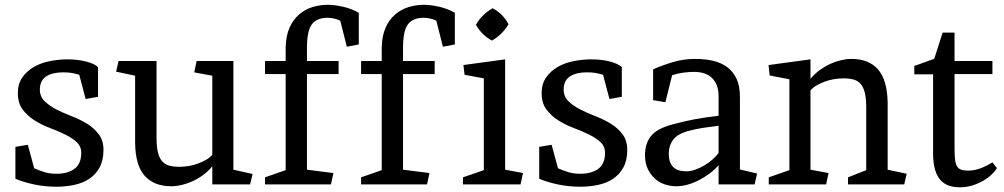

<svg xmlns="http://www.w3.org/2000/svg" viewBox="-20 -777 4231 809"><path d="M44.9 -158.2 97.2 -167 124 -67.9Q149.9 -57.1 169.9 -51Q189.9 -44.9 219.2 -44.9Q264.2 -44.9 292.7 -64.9Q321.3 -85 322.3 -129.9Q323.2 -159.2 303.7 -177.5Q284.2 -195.8 254.2 -210.4Q224.1 -225.1 189.7 -238Q155.3 -251 125.2 -270Q95.2 -289.1 75.2 -315.9Q55.2 -342.8 55.2 -384.8Q55.2 -423.8 74.2 -450.9Q93.3 -478 123 -495.1Q152.8 -512.2 190.4 -519.5Q228 -526.9 264.2 -526.9Q307.1 -526.9 342.5 -517.8Q377.9 -508.8 393.1 -494.1V-369.1L340.8 -359.9L314 -461.9Q296.9 -466.8 283 -469.5Q269 -472.2 245.1 -472.2Q226.1 -472.2 208.5 -468.5Q190.9 -464.8 177.5 -457Q164.1 -449.2 156 -435.1Q147.9 -420.9 147.9 -399.9Q147.9 -370.1 168 -350.6Q188 -331.1 217.5 -315.9Q247.1 -300.8 282 -287.4Q316.9 -273.9 346.4 -255.9Q376 -237.8 396 -211.4Q416 -185.1 416 -145Q416 -101.1 399.4 -71Q382.8 -41 355 -22.9Q327.1 -4.9 291.5 2.4Q255.9 9.8 218.3 9.8Q168.9 9.8 123 0Q77.1 -9.8 44.9 -23.9Z M549.3 -458 469.2 -475.1 479.5 -520H639.6V-195.8Q639.6 -158.2 645.5 -134.5Q651.4 -110.8 663.3 -97.4Q675.3 -84 693.4 -79.1Q711.4 -74.2 735.4 -74.2Q755.4 -74.2 775.9 -77.6Q796.4 -81.1 814.9 -88.1Q833.5 -95.2 848.9 -104Q864.3 -112.8 874.5 -125V-458L798.3 -472.2L808.6 -520H963.4V-62L1044.4 -43.9L1033.7 0H874.5V-76.2Q857.4 -55.2 835.9 -39.6Q814.5 -23.9 791.5 -13.4Q768.6 -2.9 745.6 2.4Q722.7 7.8 701.7 7.8Q629.4 7.8 589.8 -36.1Q550.3 -80.1 549.3 -175.8Z M1360.4 -756.8Q1389.6 -756.8 1426 -748.5Q1462.4 -740.2 1491.7 -723.1V-589.8L1441.4 -580.1L1413.6 -689.9Q1401.4 -695.8 1387 -699Q1372.6 -702.1 1360.4 -702.1Q1315.4 -702.1 1294.4 -675Q1273.4 -647.9 1273.4 -575.2V-520H1406.7V-464.8H1273.4V-62L1384.8 -47.9L1374.5 0H1096.7V-29.8L1183.6 -60.1V-464.8H1096.7V-520H1183.6V-576.2Q1184.6 -626 1200 -660.4Q1215.3 -694.8 1240.5 -716.3Q1265.6 -737.8 1297.1 -747.3Q1328.6 -756.8 1360.4 -756.8Z M1765.1 -756.8Q1794.4 -756.8 1830.8 -748.5Q1867.2 -740.2 1896.5 -723.1V-589.8L1846.2 -580.1L1818.4 -689.9Q1806.2 -695.8 1791.7 -699Q1777.3 -702.1 1765.1 -702.1Q1720.2 -702.1 1699.2 -675Q1678.2 -647.9 1678.2 -575.2V-520H1811.5V-464.8H1678.2V-62L1789.6 -47.9L1779.3 0H1501.5V-29.8L1588.4 -60.1V-464.8H1501.5V-520H1588.4V-576.2Q1589.4 -626 1604.7 -660.4Q1620.1 -694.8 1645.3 -716.3Q1670.4 -737.8 1701.9 -747.3Q1733.4 -756.8 1765.1 -756.8Z M2108.4 -62 2183.6 -47.9 2173.3 0H1930.7V-29.8L2018.6 -60.1V-446.8L1937.5 -461.9L1932.6 -502.9L2108.4 -526.9ZM1985.4 -672.9Q2010.7 -716.8 2055.7 -742.2Q2099.6 -719.2 2122.6 -674.8Q2096.7 -630.9 2052.7 -606Q2031.7 -617.2 2014.2 -634.5Q1996.6 -651.9 1985.4 -672.9Z M2252 -158.2 2304.2 -167 2331.1 -67.9Q2356.9 -57.1 2377 -51Q2397 -44.9 2426.3 -44.9Q2471.2 -44.9 2499.8 -64.9Q2528.3 -85 2529.3 -129.9Q2530.3 -159.2 2510.7 -177.5Q2491.2 -195.8 2461.2 -210.4Q2431.2 -225.1 2396.7 -238Q2362.3 -251 2332.3 -270Q2302.2 -289.1 2282.2 -315.9Q2262.2 -342.8 2262.2 -384.8Q2262.2 -423.8 2281.2 -450.9Q2300.3 -478 2330.1 -495.1Q2359.9 -512.2 2397.5 -519.5Q2435.1 -526.9 2471.2 -526.9Q2514.2 -526.9 2549.6 -517.8Q2585 -508.8 2600.1 -494.1V-369.1L2547.9 -359.9L2521 -461.9Q2503.9 -466.8 2490 -469.5Q2476.1 -472.2 2452.1 -472.2Q2433.1 -472.2 2415.5 -468.5Q2397.9 -464.8 2384.5 -457Q2371.1 -449.2 2363 -435.1Q2355 -420.9 2355 -399.9Q2355 -370.1 2375 -350.6Q2395 -331.1 2424.6 -315.9Q2454.1 -300.8 2489 -287.4Q2523.9 -273.9 2553.5 -255.9Q2583 -237.8 2603 -211.4Q2623 -185.1 2623 -145Q2623 -101.1 2606.4 -71Q2589.8 -41 2562 -22.9Q2534.2 -4.9 2498.5 2.4Q2462.9 9.8 2425.3 9.8Q2376 9.8 2330.1 0Q2284.2 -9.8 2252 -23.9Z M3007.8 0V-81.1Q2992.7 -63 2971.2 -46.9Q2949.7 -30.8 2925.8 -18.3Q2901.9 -5.9 2877.4 1Q2853 7.8 2831.1 7.8Q2803.7 7.8 2779.8 -0.5Q2755.9 -8.8 2737.8 -25.9Q2719.7 -43 2708.7 -66.9Q2697.8 -90.8 2697.8 -123Q2697.8 -172.9 2723.4 -204.3Q2749 -235.8 2814 -252.9Q2862.8 -266.1 2908.2 -274.7Q2953.6 -283.2 3007.8 -289.1V-371.1Q3007.8 -398.9 2999.8 -418.5Q2991.7 -438 2977.8 -450.4Q2963.9 -462.9 2945.3 -468.5Q2926.8 -474.1 2905.8 -474.1Q2882.8 -474.1 2858.9 -470.9Q2835 -467.8 2812 -460L2783.7 -346.2L2731.9 -355V-484.9Q2771 -502 2815.4 -515.4Q2859.9 -528.8 2910.6 -528.8Q2949.7 -528.8 2983.9 -521Q3018.1 -513.2 3043.5 -494.6Q3068.8 -476.1 3083.3 -445.6Q3097.7 -415 3097.7 -370.1V-63L3169.9 -45.9L3159.7 0ZM2797.9 -130.9Q2797.9 -106.9 2804 -92.5Q2810.1 -78.1 2820.6 -69.6Q2831.1 -61 2844.5 -58.1Q2857.9 -55.2 2873 -55.2Q2890.6 -55.2 2910.6 -62.5Q2930.7 -69.8 2949.2 -80.8Q2967.8 -91.8 2983.4 -106Q2999 -120.1 3007.8 -132.8V-247.1Q2976.1 -243.2 2943.8 -238.5Q2911.6 -233.9 2879.9 -225.1Q2833 -211.9 2815.4 -187Q2797.9 -162.1 2797.9 -130.9Z M3720.2 -62 3800.3 -44.9 3790 0H3553.2V-29.8L3629.9 -60.1V-325.2Q3629.9 -361.8 3624 -386Q3618.2 -410.2 3606.2 -423.6Q3594.2 -437 3576.2 -441.9Q3558.1 -446.8 3534.2 -446.8Q3514.2 -446.8 3493.7 -443.4Q3473.1 -439.9 3454.6 -432.9Q3436 -425.8 3420.7 -417Q3405.3 -408.2 3395 -396V-62L3471.2 -47.9L3460.9 0H3219.2V-29.8L3306.2 -60.1V-442.9L3223.1 -459L3218.3 -502.9L3395 -526.9V-444.8Q3412.1 -465.8 3433.6 -481.4Q3455.1 -497.1 3478 -507.6Q3501 -518.1 3523.9 -523.4Q3546.9 -528.8 3567.9 -528.8Q3640.1 -528.8 3679.2 -484.9Q3718.3 -440.9 3720.2 -345.2Z M4180.7 -68.8Q4157.7 -33.2 4113.8 -10.5Q4069.8 12.2 4024.9 12.2Q3991.7 12.2 3969.7 1.7Q3947.8 -8.8 3935.3 -27.8Q3922.9 -46.9 3917.2 -73Q3911.6 -99.1 3911.6 -128.9V-463.9H3832.5V-499L3916.5 -529.3L3951.7 -639.6H4002V-520H4161.6V-464.8H4002V-152.8Q4002 -126 4003.9 -107.4Q4005.9 -88.9 4011.7 -77.9Q4017.6 -66.9 4029.1 -62.5Q4040.5 -58.1 4059.6 -58.1Q4082.5 -58.1 4106.7 -66.2Q4130.9 -74.2 4161.6 -92.8Z"/></svg>

Font: Brawler
Style: Regular
Weight: 400
Version: Version 1.000